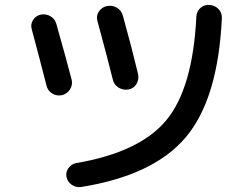

<svg xmlns="http://www.w3.org/2000/svg" viewBox="-20 -745 1040 794"><path d="M897.5 -669.9Q881.8 -335.9 748.5 -177.7Q615.2 -19.5 315.4 28.3Q293.9 31.2 276.4 19Q258.8 6.8 254.9 -13.7Q251 -32.2 262.7 -49.3Q274.4 -66.4 293.9 -70.3Q557.6 -115.2 667.5 -247.6Q777.3 -379.9 792 -675.8Q793 -698.2 809.1 -712.4Q825.2 -726.6 847.2 -724.6Q869.1 -722.7 883.8 -707.5Q898.4 -692.4 897.5 -669.9ZM171.9 -392.6Q148.4 -485.4 111.3 -624Q105.5 -643.6 116.2 -661.6Q127 -679.7 148.4 -684.6Q170.9 -688.5 189 -677.7Q207 -667 212.9 -646.5Q257.8 -487.3 276.4 -415Q281.2 -393.6 269.5 -375.5Q257.8 -357.4 237.3 -351.6Q214.8 -346.7 195.8 -358.4Q176.8 -370.1 171.9 -392.6ZM446.3 -417Q419.9 -523.4 382.8 -658.2Q377 -679.7 388.7 -697.3Q400.4 -714.8 420.9 -719.7Q443.4 -724.6 462.9 -713.4Q482.4 -702.1 488.3 -679.7Q524.4 -549.8 550.8 -439.5Q555.7 -417 544.4 -397.9Q533.2 -378.9 511.2 -375Q489.3 -371.1 470.2 -382.8Q451.2 -394.5 446.3 -417Z"/></svg>

Font: Rounded Mgen+ 1m medium
Style: Regular
Weight: 500
Designer: [Source Han Sans]
Ryoko NISHIZUKA  (kana & ideographs); Paul D. Hunt (Latin, Greek & Cyrillic); Wenlong ZHANG  (bopomofo
Version: Version 1.059.20150602